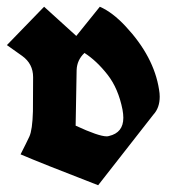

<svg xmlns="http://www.w3.org/2000/svg" viewBox="-29 -549 507 562"><path d="M258.3 -6.8Q90.3 -71.8 31.2 -97.2Q47.9 -129.9 56.9 -149.2Q65.9 -168.5 67.4 -223.1L67.9 -323.2Q67.9 -362.3 35.9 -385.3Q3.9 -408.2 -8.8 -417L100.1 -529.3L194.3 -443.8L263.2 -529.3Q300.3 -513.2 338.9 -471.7Q421.4 -383.3 436.5 -287.1Q438.5 -275.9 438.5 -266.1Q438.5 -233.4 419.9 -213.4ZM192.4 -181.2Q259.8 -149.9 283.2 -149.9Q287.1 -149.9 290 -150.9Q332 -160.6 332 -204.1Q332 -214.8 329.6 -228Q317.4 -290 285.6 -330.6Q253.9 -371.1 218.3 -394Q196.3 -373.5 195.3 -343.8Z"/></svg>

Font: UnifrakturCook
Style: Bold
Weight: 700
Designer: j. 'mach' wust
Version: Version 2011-09-01